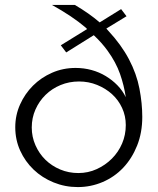

<svg xmlns="http://www.w3.org/2000/svg" viewBox="-20 -750 642 780"><path d="M494 -684 412 -634Q416 -629 420 -625Q473 -568 504 -509Q535 -450 546.5 -390Q558 -330 558 -275Q558 -211 537 -158.5Q516 -106 480.5 -68.5Q445 -31 397 -10.5Q349 10 296 10Q244 10 197.5 -9Q151 -28 116.5 -61Q82 -94 62 -138Q42 -182 42 -233Q42 -282 61.5 -325.5Q81 -369 114 -402Q147 -435 191.5 -454.5Q236 -474 287 -474Q321 -474 352 -465.5Q383 -457 409.5 -441Q436 -425 457 -403.5Q478 -382 491 -355Q484 -403 467.5 -450Q451 -497 417 -544Q394 -576 361 -607L249 -537L227 -566L334 -632Q331 -635 328 -638Q274 -684 191 -730H284Q342 -696 385 -659L472 -713ZM109 -232Q109 -194 124 -160Q139 -126 164.5 -101Q190 -76 224.5 -61.5Q259 -47 298 -47Q338 -47 373 -63Q408 -79 434.5 -105.5Q461 -132 476 -167Q491 -202 491 -242Q491 -279 476 -311.5Q461 -344 435 -367.5Q409 -391 374.5 -405Q340 -419 301 -419Q261 -419 226 -404.5Q191 -390 165 -364.5Q139 -339 124 -305Q109 -271 109 -232Z"/></svg>

Font: Rising Sun Light
Style: Regular
Weight: 300
Designer: Matt McInerney, Pablo Impallari, Rodrigo Fuenzalida (Raleway font), Stephen Hutchings (Greek), Cristiano Sobral (main ch
Foundry: The Rising Sun Project Authors
Version: Version 4.327; ttfautohint (v1.8.4.7-5d5b-dirty)